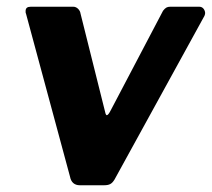

<svg xmlns="http://www.w3.org/2000/svg" viewBox="-20 -550 629 570"><path d="M485 -530C476 -530 471 -527 464 -518L309 -223C304 -213 300 -208 297 -208C296 -208 294 -210 293 -214L219 -510C218 -519 209 -530 198 -530H71C61 -530 56 -526 56 -517C56 -514 56 -511 57 -510L188 -25C191 -9 201 0 217 0H288C305 0 312 -4 320 -17L587 -503C588 -506 589 -508 589 -511C589 -518 584 -530 572 -530Z"/></svg>

Font: Libre Franklin
Style: Bold Italic
Weight: 700
Italic angle: -8°
Designer: Pablo Impallari, Rodrigo Fuenzalida
Foundry: Impallari Type
Version: Version 1.002; ttfautohint (v1.5)